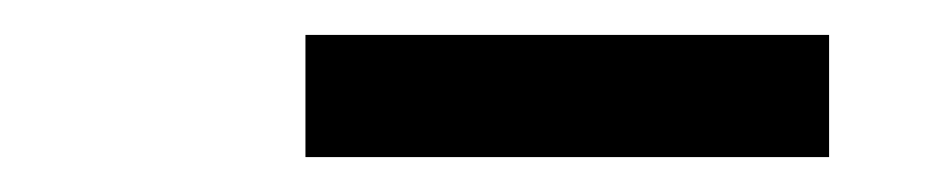

<svg xmlns="http://www.w3.org/2000/svg" viewBox="-20 -725 540 110"><path d="M155 -635V-705H455V-635Z"/></svg>

Font: Iosevka Gothic
Style: Italic
Weight: 400
Italic angle: -9°
Monospace: yes
Designer: Belleve Invis
Foundry: Belleve Invis
Version: Version 15.5.1; ttfautohint (v1.8.4)